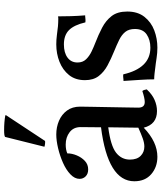

<svg xmlns="http://www.w3.org/2000/svg" viewBox="56 -848 804 957"><g transform="rotate(-90 458.5 -370.0)"><path d="M383 10Q317 10 300 -56Q229 12 155 12Q104 12 68.5 -18.5Q33 -49 33 -103Q33 -235 302 -269Q302 -293 302.5 -318Q303 -343 303 -371Q303 -406 277.5 -425.5Q252 -445 216 -445Q190 -445 172 -437Q172 -414 162 -390Q152 -366 134.5 -349.5Q117 -333 92 -333Q70 -333 57.5 -345.5Q45 -358 45 -376Q45 -400 67.5 -421.5Q90 -443 125 -458.5Q160 -474 198 -483Q236 -492 266 -492Q303 -492 334.5 -478.5Q366 -465 385.5 -438.5Q405 -412 405 -373Q405 -349 404 -310.5Q403 -272 402.5 -228.5Q402 -185 401 -146Q400 -107 400 -83Q400 -51 428 -51Q446 -51 483 -63Q487 -58 488.5 -52Q490 -46 491 -41Q466 -14 438.5 -2Q411 10 383 10ZM300 -83 302 -233Q210 -221 175.5 -194Q141 -167 141 -125Q141 -90 159.5 -71.5Q178 -53 206 -53Q224 -53 246.5 -61Q269 -69 300 -83ZM362 -746V-742L234 -548Q229 -547 220 -548Q211 -549 205 -551L254 -747Q259 -752 288 -752Q328 -752 362 -746Z M566 -158Q581 -92 614 -57.5Q647 -23 699 -23Q738 -23 765 -41.5Q792 -60 792 -100Q792 -130 777.5 -148Q763 -166 737.5 -178.5Q712 -191 680 -204Q643 -219 610.5 -236.5Q578 -254 557.5 -280.5Q537 -307 537 -349Q537 -397 562.5 -428.5Q588 -460 628.5 -476Q669 -492 715 -492Q738 -492 761 -489Q784 -486 786 -486Q806 -483 823 -482.5Q840 -482 841 -482Q842 -482 845.5 -482Q849 -482 855 -483Q855 -451 856 -418Q857 -385 860 -348Q859 -348 856 -348Q847 -347 839.5 -346.5Q832 -346 825 -347Q812 -403 786.5 -428.5Q761 -454 715 -454Q674 -454 649.5 -436Q625 -418 625 -386Q625 -360 641 -343.5Q657 -327 680 -316Q703 -305 724 -297Q763 -282 798.5 -263.5Q834 -245 856.5 -216Q879 -187 879 -138Q879 -86 852.5 -52.5Q826 -19 785 -3.5Q744 12 699 12Q673 12 647.5 8Q622 4 620 4Q618 4 603.5 2Q589 0 571.5 -2Q554 -4 541 -4Q541 -35 538.5 -73Q536 -111 533 -157Q535 -157 538 -157Q547 -158 553.5 -158.5Q560 -159 566 -158Z"/></g></svg>

Font: Castoro
Style: Regular
Weight: 400
Designer: John Hudson
Foundry: Tiro Typeworks Ltd.
Version: Version 2.04